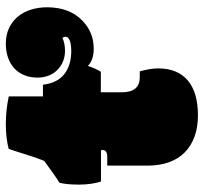

<svg xmlns="http://www.w3.org/2000/svg" viewBox="-40 -664 712 672"><g transform="rotate(-90 316.0 -328.0)"><path d="M12.2 -475.6Q26.4 -484.4 45.2 -497.8Q64 -511.2 88.9 -529.3Q95.7 -545.9 104.5 -572Q113.3 -598.1 124.5 -634.8Q126 -639.6 127.7 -644.3Q129.4 -648.9 131.3 -653.8Q170.4 -663.6 217.3 -663.6Q267.1 -663.6 314.5 -653.3V-533.7H355.5Q361.3 -483.9 392.3 -459.2Q423.3 -434.6 473.6 -434.6Q496.1 -434.6 509.8 -439.7Q523.4 -444.8 523.4 -454.6Q523.4 -459 519.5 -465.8Q501.5 -456.5 474.1 -456.5Q453.1 -456.5 436 -463.9Q418.9 -471.2 406.5 -483.9Q394 -496.6 387.2 -514.4Q380.4 -532.2 380.4 -552.7Q380.4 -579.1 389.2 -599.9Q397.9 -620.6 413.8 -634.8Q429.7 -648.9 451.4 -656.2Q473.1 -663.6 498.5 -663.6Q530.3 -663.6 554.2 -652.1Q578.1 -640.6 594.2 -621.1Q610.4 -601.6 618.4 -575.2Q626.5 -548.8 626.5 -519.5Q626.5 -441.9 581.1 -397Q540 -356 481.9 -356Q441.4 -356 421.4 -376.5Q411.1 -346.7 400.9 -331.1H329.1V-257.3Q329.1 -194.8 381.3 -194.8H402.3Q412.6 -157.7 412.6 -130.4Q412.6 -62.5 370.6 -26.9Q328.6 8.8 248 8.8Q206.5 8.8 173.8 -3.2Q141.1 -15.1 118.4 -37.6Q95.7 -60.1 84 -93Q72.3 -126 72.3 -167.5V-308.6H102.5Q127 -308.6 127 -324.7Q127 -325.7 126 -330.6H16.6Q5.9 -364.3 5.9 -407.2Q5.9 -450.2 12.2 -475.6Z"/></g></svg>

Font: Modak sl
Style: Regular
Weight: 400
Designer: Sarang Kulkarni, Maithili Shingre, Noopur Datye
Foundry: Ek Type
Version: Version 1.036;PS Version 1.000;hotconv 1.0.79;makeotf.lib2.5